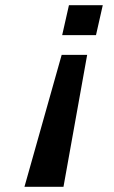

<svg xmlns="http://www.w3.org/2000/svg" viewBox="-20 -520 439 738"><path d="M219 -385 245 -500H375L349 -385ZM74 198 217 -309H315L224 198Z"/></svg>

Font: Perun
Style: Bold Italic
Weight: 700
Italic angle: -12°
Foundry: Copyright (c) Stefan Peev, Context Ltd, 2016
Version: Version 1.027